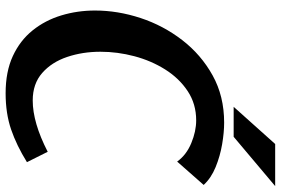

<svg xmlns="http://www.w3.org/2000/svg" viewBox="-174 -788 975 666"><g transform="rotate(90 313.0 -455.5)"><path d="M304 12Q229 12 175 -13Q121 -38 86 -81.5Q51 -125 34 -181Q17 -237 17 -298Q17 -377 43 -456Q69 -535 119.5 -600.5Q170 -666 242 -706Q314 -746 406 -746Q440 -746 481 -739Q522 -732 560 -716.5Q598 -701 622 -675L541 -583Q518 -615 477 -632Q436 -649 398 -649Q341 -649 296.5 -619.5Q252 -590 221.5 -541.5Q191 -493 175.5 -434.5Q160 -376 160 -317Q160 -255 178 -201.5Q196 -148 233.5 -115Q271 -82 329 -82Q406 -82 507 -134L543 -62Q485 -26 429.5 -7Q374 12 304 12ZM480 -923H626L455 -779H351Z"/></g></svg>

Font: Rosario
Style: Bold Italic
Weight: 700
Italic angle: -8.05°
Designer: Hector Gatti
Foundry: Omnibus Type
Version: Version 1.101; ttfautohint (v1.8.1.43-b0c9)